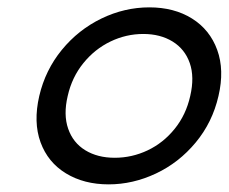

<svg xmlns="http://www.w3.org/2000/svg" viewBox="-20 -480 609 511"><path d="M84.5 -224.6Q100.6 -293.5 144.5 -347.2Q188.5 -400.9 250 -430.7Q311.5 -460.4 377.4 -460.4Q443.4 -460.4 491 -430.7Q538.6 -400.9 558.1 -347.2Q577.6 -293.5 561.5 -224.6Q545.4 -154.3 500.7 -100.6Q456.1 -46.9 394.8 -18.1Q333.5 10.7 269 10.7Q203.6 10.7 155.5 -18.6Q107.4 -47.9 87.9 -101.3Q68.4 -154.8 84.5 -224.6ZM285.2 -60.1Q331.1 -60.1 372.8 -79.8Q414.6 -99.6 444.8 -137Q475.1 -174.3 486.3 -224.6Q498 -274.9 485.1 -312Q472.2 -349.1 439.5 -369.4Q406.7 -389.6 361.3 -389.6Q315.9 -389.6 274.2 -369.6Q232.4 -349.6 201.9 -312Q171.4 -274.4 160.2 -224.6Q148.4 -174.8 161.4 -137.5Q174.3 -100.1 207 -80.1Q239.7 -60.1 285.2 -60.1Z"/></svg>

Font: Glacial Indifference
Style: Italic
Weight: 400
Designer: Alfredo Marco Pradil
Foundry: Alfredo Marco Pradil
Version: Version 1.312